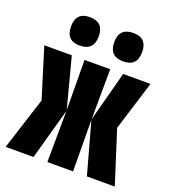

<svg xmlns="http://www.w3.org/2000/svg" viewBox="-139 -872 877 977"><g transform="rotate(20 300.0 -383.5)"><path d="M491 -690Q491 -767 416 -767Q340 -767 340 -690Q340 -613 416 -613Q491 -613 491 -690ZM256 -690Q256 -767 180 -767Q106 -767 106 -690Q106 -613 180 -613Q256 -613 256 -690ZM154 0 231 -278 229 0H368L366 -278L443 0H594L503 -285L586 -553H438L366 -282L368 -553H229L231 -282L160 -553H11L94 -284L3 0Z"/></g></svg>

Font: Noto Sans Mono UI ExtraBold
Style: Regular
Weight: 800
Designer: Monotype Design team
Foundry: Monotype Imaging Inc.
Version: 1.000